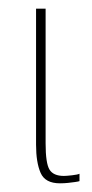

<svg xmlns="http://www.w3.org/2000/svg" viewBox="-20 -419 211 442"><path d="M118 3Q84 3 73.5 -21Q63 -45 63 -86V-399H85V-89Q85 -43 94 -28.5Q103 -14 127 -14Q133 -14 146 -15.5Q159 -17 163 -19V-2Q160 -1 153 0Q146 1 137 2Q128 3 118 3Z"/></svg>

Font: Genos Thin
Style: Regular
Weight: 100
Designer: Robert E. Leuschke
Foundry: Robert E. Leuschke
Version: Version 1.010